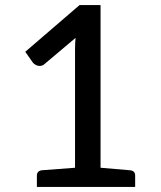

<svg xmlns="http://www.w3.org/2000/svg" viewBox="-20 -740 636 760"><path d="M126 0V-45Q126 -63 145 -66L277 -76V-544Q277 -556 277.5 -567.5Q278 -579 279 -590L158 -488Q153 -483 147.5 -481Q142 -479 137 -479Q128 -479 121.5 -483Q115 -487 111 -491L80 -535L295 -720H378V-76L495 -66Q515 -64 515 -45V0Z"/></svg>

Font: Aleo Medium
Style: Regular
Weight: 500
Designer: Alessio Laiso
Foundry: Alessio Laiso
Version: Version 2.001;gftools[0.9.29]